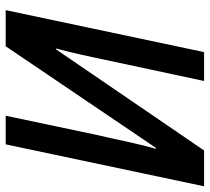

<svg xmlns="http://www.w3.org/2000/svg" viewBox="-52 -702 754 691"><g transform="rotate(90 325.5 -357.0)"><path d="M168 -714H272L201 -382Q172 -242 155 -181H158L522 -714H651L500 0H397L467 -332L477 -375Q500 -484 516 -541H513L147 0H17Z"/></g></svg>

Font: Noto Sans UI NarrowMedium
Style: Italic
Weight: 500
Width: 4
Italic angle: -12°
Designer: Monotype Design Team
Foundry: Monotype Imaging Inc.
Version: Version 1.001